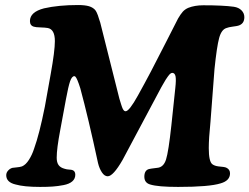

<svg xmlns="http://www.w3.org/2000/svg" viewBox="-20 -734 996 767"><path d="M159.2 -308.1 182.6 -438.5Q199.2 -530.3 199.2 -569.8Q199.2 -616.7 170.9 -622.1Q160.2 -624 141.1 -624.5Q122.1 -625 115.2 -627.4Q99.6 -631.8 99.6 -649.9Q99.6 -686 155.8 -700.7Q213.4 -713.9 292 -713.9Q319.3 -713.9 335.9 -709Q343.8 -706.5 349.6 -702.9Q355.5 -699.2 359.1 -695.3Q362.8 -691.4 366.2 -684.3Q369.6 -677.2 371.1 -672.6Q372.6 -668 375.5 -658.7Q378.4 -649.4 380.4 -644L457 -339.4Q458.5 -335 460.4 -328.4Q462.4 -321.8 463.6 -317.9Q464.8 -314 466.6 -308.8Q468.3 -303.7 469.7 -300.8Q471.2 -297.9 473.1 -294.9Q475.1 -292 477.3 -290.8Q479.5 -289.6 481.9 -289.6Q496.1 -289.6 530.8 -352.1Q557.1 -399.4 582.8 -448.2Q608.4 -497.1 641.6 -562.5Q674.8 -627.9 691.4 -660.2Q701.7 -677.7 710.2 -687.3Q718.8 -696.8 731.9 -702.6Q757.8 -712.9 792 -712.9Q871.1 -712.9 914.1 -707Q933.6 -704.1 944.8 -692.6Q956.1 -681.2 956.1 -665.5Q956.1 -638.2 931.2 -631.3Q926.8 -629.9 909.9 -627.7Q893.1 -625.5 884.8 -622.1Q864.7 -616.2 855.5 -582.3Q846.2 -548.3 836.9 -458.5L820.8 -247.1Q814 -180.2 814 -142.6Q814 -88.9 828.1 -78.1Q836.9 -71.3 852.5 -69.3Q877.9 -67.4 884.3 -64Q898.9 -57.1 898.9 -41.5Q898.9 -12.2 861.3 -1.5Q816.4 12.7 691.4 12.7Q610.4 12.7 579.6 2.9Q556.6 -3.9 556.6 -28.3Q556.6 -53.2 574.7 -58.6Q579.6 -60.1 607.9 -63.5Q633.3 -65.4 643.3 -96.9Q653.3 -128.4 664.6 -233.4L680.2 -381.3Q684.1 -416 681.2 -429.4Q678.2 -442.9 668 -442.9Q664.6 -442.9 660.2 -439.5Q655.8 -436 650.4 -428.2Q645 -420.4 641.8 -415.5Q638.7 -410.6 632.1 -398.9Q625.5 -387.2 624 -384.8L469.7 -95.2Q432.1 -29.8 410.2 -29.8Q397.5 -29.8 387.2 -45.2Q377 -60.5 371.6 -82.5Q332.5 -264.2 300.8 -381.3Q288.1 -421.4 281.2 -427.7Q279.3 -429.7 276.9 -429.7Q267.1 -429.7 260 -409.2Q252.9 -388.7 243.7 -338.9L220.7 -214.8Q206.5 -140.1 206.5 -104Q206.5 -85 214.1 -74.5Q221.7 -64 238.8 -59.6Q246.6 -57.1 255.6 -56.6Q264.6 -56.2 269 -54.7Q280.8 -50.8 280.8 -36.1Q280.8 -20 268.8 -9.5Q256.8 1 233.9 5.4Q210.9 9.8 190.4 11.2Q169.9 12.7 140.1 12.7Q75.7 12.7 42 2.9Q4.9 -5.9 4.9 -34.2Q4.9 -44.4 12.5 -52.7Q20 -61 29.8 -63.5Q34.2 -64.5 46.6 -65.4Q59.1 -66.4 67.9 -69.3Q83 -75.7 95.7 -95.7Q108.4 -115.7 116.2 -140.1Q137.2 -197.8 159.2 -308.1Z"/></svg>

Font: Cooper*
Style: Bold Italic
Weight: 700
Italic angle: -7°
Designer: Owen Earl
Foundry: indestructible type*
Version: Version 0.001